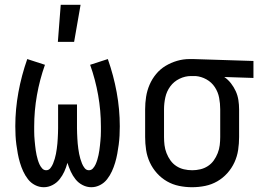

<svg xmlns="http://www.w3.org/2000/svg" viewBox="-20 -775 1090 803"><path d="M163 8Q144 8 126.5 -1Q109 -10 97 -25.5Q85 -41 77 -58.5Q69 -76 63.5 -94.5Q58 -113 54.5 -132Q51 -151 48.5 -170Q46 -189 45 -208Q44 -227 44 -247Q44 -318 57 -389Q70 -460 94 -528L168 -504Q146 -442 134.5 -377Q123 -312 123 -246Q123 -236 123 -226Q123 -216 123.5 -206Q124 -196 125 -186Q126 -176 127 -166Q128 -156 129.5 -146Q131 -136 133 -126.5Q135 -117 138 -107Q141 -97 145 -88Q149 -79 156 -71Q163 -63 173 -63Q184 -63 191 -72Q198 -81 202 -91Q206 -101 209 -111Q212 -121 214 -131.5Q216 -142 217.5 -153Q219 -164 220 -174.5Q221 -185 221.5 -195.5Q222 -206 222.5 -217Q223 -228 223 -238.5Q223 -249 223 -260V-338H302V-260Q302 -249 302 -238.5Q302 -228 302.5 -217Q303 -206 303.5 -195.5Q304 -185 305 -174.5Q306 -164 307.5 -153Q309 -142 311 -131.5Q313 -121 316 -111Q319 -101 323 -91Q327 -81 334 -72Q341 -63 352 -63Q362 -63 369 -71Q376 -79 380 -88Q384 -97 387 -107Q390 -117 392 -126.5Q394 -136 395.5 -146Q397 -156 398 -166Q399 -176 400 -186Q401 -196 401.5 -206Q402 -216 402 -226Q402 -236 402 -246Q402 -312 390.5 -377Q379 -442 357 -504L431 -528Q455 -460 468 -389Q481 -318 481 -247Q481 -227 480 -208Q479 -189 476.5 -170Q474 -151 470.5 -132Q467 -113 461.5 -94.5Q456 -76 448 -58.5Q440 -41 428 -25.5Q416 -10 398.5 -1Q381 8 362 8Q343 8 325.5 -1Q308 -10 296 -25Q284 -40 276 -57.5Q268 -75 262 -94Q257 -75 249 -57.5Q241 -40 229 -25Q217 -10 199.5 -1Q182 8 163 8ZM222 -600 234 -755H317L290 -600Z M783 8Q756 8 729 2.5Q702 -3 678.5 -16.5Q655 -30 636.5 -50.5Q618 -71 606.5 -96Q595 -121 591 -148Q587 -175 587 -202V-318Q587 -344 591 -370Q595 -396 605.5 -420.5Q616 -445 633 -465.5Q650 -486 672.5 -499.5Q695 -513 720.5 -520.5Q746 -528 773 -528H788L1040 -520V-449L918 -453Q934 -442 946 -426.5Q958 -411 966 -393.5Q974 -376 977 -356.5Q980 -337 980 -318V-202Q980 -175 976 -148Q972 -121 960.5 -96Q949 -71 930.5 -50.5Q912 -30 888.5 -16.5Q865 -3 838 2.5Q811 8 783 8ZM784 -63Q801 -63 818 -67Q835 -71 849.5 -80.5Q864 -90 874 -104Q884 -118 890.5 -134.5Q897 -151 899 -168Q901 -185 901 -202V-318Q901 -342 896.5 -366Q892 -390 878.5 -410.5Q865 -431 843.5 -443Q822 -455 798 -457H779Q754 -457 730.5 -445.5Q707 -434 692 -413.5Q677 -393 671.5 -368Q666 -343 666 -318V-202Q666 -185 668 -168Q670 -151 676.5 -134.5Q683 -118 693 -104Q703 -90 717.5 -80.5Q732 -71 749 -67Q766 -63 784 -63Z"/></svg>

Font: Iosevka Pride
Style: Regular
Weight: 400
Monospace: yes
Designer: Belleve Invis
Foundry: Belleve Invis
Version: Version 30.3.1; ttfautohint (v1.8.4)